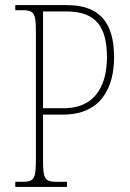

<svg xmlns="http://www.w3.org/2000/svg" viewBox="-20 -734 512 754"><path d="M40 0H243V-20H205C155 -20 149 -31 149 -108V-284H228C380 -284 428 -394 428 -509C428 -645 372 -714 242 -714H40V-694H65C115 -694 121 -683 121 -606V-109C121 -31 115 -20 65 -20H40ZM230 -309H149V-689H242C357 -689 400 -628 400 -509C400 -414 365 -309 230 -309Z"/></svg>

Font: Noto Serif Devanagari Condensed Thin
Style: Regular
Weight: 100
Width: 3
Designer: Universal Thirst, Indian Type Foundry and the Monotype Design Team
Foundry: Monotype Imaging Inc.
Version: Version 2.004